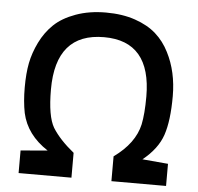

<svg xmlns="http://www.w3.org/2000/svg" viewBox="-52 -793 874 847"><g transform="rotate(5 384.5 -369.5)"><path d="M666 -589Q709 -505 709 -396.5Q709 -288 687.5 -224.5Q666 -161 600 -108L714 -98V0H472V-110Q564 -176 583 -261Q593 -309 593 -385Q593 -630 385 -630Q171 -630 171 -380Q171 -261 200 -212Q231 -162 295 -110V0H61V-100L180 -110Q86 -171 65 -266Q55 -316 55 -378.5Q55 -441 64 -487Q73 -533 96 -580Q119 -627 155 -661.5Q191 -696 250.5 -717.5Q310 -739 383.5 -739Q457 -739 513.5 -719.5Q570 -700 606.5 -667.5Q643 -635 666 -589Z"/></g></svg>

Font: Exo
Style: DemiBold
Weight: 600
Designer: Natanael Gama
Version: Version 1.00